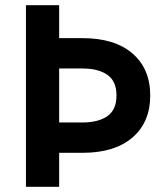

<svg xmlns="http://www.w3.org/2000/svg" viewBox="-20 -720 633 740"><path d="M80 -700H208V-573H298Q422 -573 490.5 -514Q559 -455 559 -352Q559 -249 490.5 -190Q422 -131 298 -131H208V0H80ZM298 -456H208V-248H298Q359 -248 394 -272.5Q429 -297 429 -352Q429 -407 394 -431.5Q359 -456 298 -456Z"/></svg>

Font: Von Semi
Style: Regular
Weight: 600
Version: Version 4.000; ttfautohint (v1.8.4.7-5d5b)